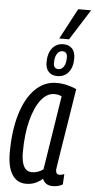

<svg xmlns="http://www.w3.org/2000/svg" viewBox="-63 -989 513 1035"><g transform="rotate(5 193.5 -471.0)"><path d="M263 10Q222 10 208 -25Q190 -9 168 0.5Q146 10 119 10Q70 10 43.5 -30.5Q17 -71 17 -149Q17 -269 44 -358.5Q71 -448 120.5 -497Q170 -546 236 -546Q266 -546 294 -539Q322 -532 344 -522Q325 -403 312.5 -324Q300 -245 292 -197Q284 -149 280.5 -124Q277 -99 275.5 -90Q274 -81 274 -79Q274 -54 295 -54Q306 -54 320 -60L317 -4Q294 10 263 10ZM206 -76 269 -476Q253 -485 229 -485Q189 -485 157 -444Q125 -403 106 -329Q87 -255 87 -158Q87 -55 145 -55Q178 -55 206 -76ZM236 -583Q206 -583 189 -601Q172 -619 172 -652Q172 -701 194.5 -729Q217 -757 255 -757Q285 -757 302 -738.5Q319 -720 319 -686Q319 -638 296.5 -610.5Q274 -583 236 -583ZM239 -621Q257 -621 268 -638.5Q279 -656 279 -687Q279 -719 252 -719Q234 -719 223 -701Q212 -683 212 -652Q212 -621 239 -621ZM229 -786 317 -952H387L282 -786Z"/></g></svg>

Font: Georama Condensed
Style: Italic
Weight: 400
Width: 3
Italic angle: -9°
Designer: Jean-Baptiste Levee
Foundry: Production Type
Version: Version 1.000